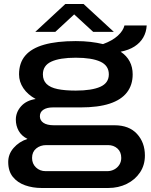

<svg xmlns="http://www.w3.org/2000/svg" viewBox="-20 -744 754 958"><path d="M188 194Q143 194 105 180.5Q67 167 44 138.5Q21 110 21 64Q21 25 48 -6Q75 -37 117 -51Q87 -66 73 -91.5Q59 -117 59 -147Q59 -184 85 -213.5Q111 -243 158 -250Q118 -272 96.5 -304Q75 -336 75 -373Q75 -430 106 -466.5Q137 -503 200 -521Q263 -539 358 -539Q398 -539 431.5 -535Q465 -531 494 -524Q541 -541 568 -566Q595 -591 601 -617H712Q710 -583 694.5 -556.5Q679 -530 651 -512Q623 -494 582 -486Q612 -466 627 -437.5Q642 -409 642 -373Q642 -320 613.5 -283Q585 -246 527.5 -227Q470 -208 381 -208H243Q214 -208 196.5 -196.5Q179 -185 179 -164Q179 -143 197 -131Q215 -119 249 -119H551Q624 -119 663.5 -76Q703 -33 703 32Q703 80 678.5 116.5Q654 153 612.5 173.5Q571 194 520 194ZM208 110H515Q534 110 550 101.5Q566 93 575.5 78Q585 63 585 44Q585 14 566 -3Q547 -20 519 -20H211Q181 -20 160.5 -3Q140 14 140 44Q140 73 159.5 91.5Q179 110 208 110ZM358 -292Q438 -292 480.5 -311Q523 -330 523 -373Q523 -417 480.5 -436.5Q438 -456 358 -456Q278 -456 236 -436.5Q194 -417 194 -373Q194 -343 212.5 -325Q231 -307 267.5 -299.5Q304 -292 358 -292ZM156 -585 306 -724H397L548 -585H445L322 -698H378L256 -585Z"/></svg>

Font: Archivo Expanded Medium
Style: Regular
Weight: 500
Width: 7
Designer: Hector Gatti
Foundry: Omnibus-Type
Version: Version 2.001